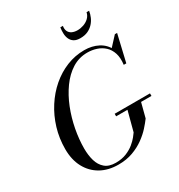

<svg xmlns="http://www.w3.org/2000/svg" viewBox="-223 -1116 1182 1271"><g transform="rotate(-30 368.0 -480.0)"><path d="M310 10Q233 10 175.8 -22.2Q118.5 -54.5 86.5 -114Q54.5 -173.5 54.5 -255Q54.5 -337 77.2 -412Q100 -487 140.8 -550.5Q181.5 -614 236.2 -661Q291 -708 355.5 -734Q420 -760 490 -760Q549 -760 595.2 -736Q641.5 -712 665 -664.2Q688.5 -616.5 679.5 -545H669Q675.5 -596 663.8 -632.2Q652 -668.5 627 -691.5Q602 -714.5 569 -725.2Q536 -736 500 -736Q436 -736 383.2 -702.8Q330.5 -669.5 289.8 -612.8Q249 -556 221.2 -485.8Q193.5 -415.5 179.2 -340.2Q165 -265 165 -195.5Q165 -144.5 177.2 -102.2Q189.5 -60 219 -34.8Q248.5 -9.5 300.5 -9.5Q347 -9.5 382.2 -24Q417.5 -38.5 442.2 -59Q467 -79.5 481.8 -98.2Q496.5 -117 502 -125L543.5 -282.5H647.5L617 -165Q600 -141.5 573 -111.5Q546 -81.5 507.8 -53.8Q469.5 -26 420.2 -8Q371 10 310 10ZM455 -275V-294.5H725V-275ZM669 -545 677 -582Q676.5 -607 671.5 -631.5Q666.5 -656 652.5 -677.5L719.5 -750H736.5L688.5 -545ZM509.5 -841Q479.5 -841 461.8 -852.5Q444 -864 435.8 -882.8Q427.5 -901.5 426.8 -924.2Q426 -947 429.5 -970H449Q445 -945.5 453 -929Q461 -912.5 478.5 -904.2Q496 -896 519.5 -896Q543 -896 566.5 -904.2Q590 -912.5 607.5 -929Q625 -945.5 630 -970H649.5Q646 -947 636.2 -924.2Q626.5 -901.5 609.5 -882.8Q592.5 -864 568 -852.5Q543.5 -841 509.5 -841Z"/></g></svg>

Font: Bodoni Moda SC
Style: Italic
Weight: 400
Italic angle: -13°
Designer: Owen Earl
Foundry: indestructible type
Version: Version 2.005